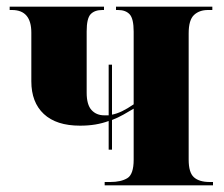

<svg xmlns="http://www.w3.org/2000/svg" viewBox="-20 -556 673 576"><path d="M294 0V-10H311Q343 -10 362 -21.5Q381 -33 381 -77V-230Q366 -221 350 -212Q334 -203 316 -196V-107H306V-193Q287 -186 266 -182.5Q245 -179 220 -179Q149 -179 111.5 -214Q74 -249 74 -312V-458Q74 -526 16 -526H9V-536H292V-526H287Q264 -526 252 -513.5Q240 -501 240 -462V-278Q240 -242 254.5 -226Q269 -210 293 -210Q300 -210 306 -210V-362H316V-212Q331 -215 346.5 -222.5Q362 -230 381 -243V-461Q381 -500 369 -513Q357 -526 334 -526H328V-536H617V-526H604Q578 -526 562 -511Q546 -496 546 -456V-77Q546 -38 562 -24Q578 -10 609 -10H619V0Z"/></svg>

Font: Noto Serif Display SemiCondensed ExtraBold
Style: Regular
Weight: 800
Width: 4
Designer: Monotype Design Team
Foundry: Monotype Imaging Inc.
Version: Version 2.009